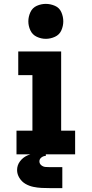

<svg xmlns="http://www.w3.org/2000/svg" viewBox="-20 -795 472 989"><path d="M65 0H367V-122H295V-530H74V-408H147V-122H65ZM216 -595Q240 -595 263 -605.5Q286 -616 296 -638.5Q306 -661 306 -685Q306 -709 296 -732Q286 -755 263 -765Q240 -775 216 -775Q192 -775 169.5 -765Q147 -755 136.5 -732Q126 -709 126 -685Q126 -661 136.5 -638.5Q147 -616 169.5 -605.5Q192 -595 216 -595ZM238 174H239Q239 174 239 174Q239 174 240 174H301V66H241Q240 66 239 66Q238 66 237 66Q226 66 214 65Q202 64 192.5 56Q183 48 183 36Q183 24 193.5 16Q204 8 216 8V-9Q192 -9 167.5 -6.5Q143 -4 120.5 6Q98 16 83 36Q68 56 68 81Q68 102 80 121.5Q92 141 111 152Q130 163 151.5 167.5Q173 172 194.5 173Q216 174 238 174Z"/></svg>

Font: Iosevka Sparkle Heavy
Style: Regular
Weight: 900
Designer: Belleve Invis
Foundry: Belleve Invis
Version: Version 4.5.0; ttfautohint (v1.8.3)